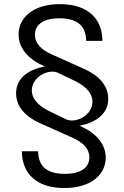

<svg xmlns="http://www.w3.org/2000/svg" viewBox="-20 -736 608 939"><path d="M58.6 -279.3C58.6 -189 146 -147 180.7 -131.3C229.5 -109.4 279.3 -86.9 331.1 -64C356 -52.7 417 -25.4 417 33.7C417 77.6 383.8 114.3 297.4 114.3C197.8 114.3 167.5 66.9 166.5 3.9H86.9C87.4 109.4 155.3 183.6 294.4 183.6C428.2 183.6 497.1 115.2 497.1 35.2C497.1 -43.5 431.2 -90.8 395 -108.4C386.2 -112.8 377.4 -117.2 368.7 -121.1C442.4 -135.3 509.3 -173.8 509.3 -252.9C509.3 -343.3 421.9 -385.3 387.2 -400.9C338.4 -422.9 288.6 -445.3 236.8 -468.3C211.9 -479.5 150.9 -506.8 150.9 -565.9C150.9 -609.9 184.1 -646.5 270.5 -646.5C370.1 -646.5 400.4 -599.1 401.4 -536.1H481C480.5 -641.6 412.6 -715.8 273.4 -715.8C139.6 -715.8 70.8 -647.5 70.8 -567.4C70.8 -488.8 136.7 -441.4 172.9 -423.8C181.6 -419.4 190.4 -415 199.2 -411.1C125.5 -397 58.6 -358.4 58.6 -279.3ZM135.7 -293.9C135.7 -357.9 211.4 -398.4 259.8 -381.8C288.6 -368.2 317.4 -354 346.2 -340.3C381.3 -323.2 432.1 -290.5 432.1 -238.3C432.1 -174.3 356.4 -133.8 308.1 -150.4C279.3 -164.1 250.5 -178.2 221.7 -191.9C186.5 -209 135.7 -241.7 135.7 -293.9Z"/></svg>

Font: Faust Sans
Style: Regular
Weight: 400
Designer: Andreas Faust
Version: Version 1.003;Glyphs 3.1.2 (3151)